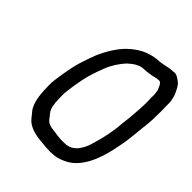

<svg xmlns="http://www.w3.org/2000/svg" viewBox="-235 -856 1158 1158"><g transform="rotate(45 344.0 -277.5)"><path d="M453.3 -694.5C374.1 -686.5 322.7 -654.6 272.9 -607.9C234.5 -570.7 194.5 -506.9 169.5 -446.7L152 -399C139.3 -363.1 128 -327.9 119.6 -286C115.5 -265.6 111.7 -245 108.5 -225.6C103.4 -186.5 96 -151.9 97.5 -121.9C99 -57.1 102.4 -2.7 124.3 39.9C131.2 54.7 140.3 63.3 151.4 77.2L165 94.2C189.1 124.2 228.5 141.2 284.6 148.6C320.4 151.4 349.2 156.4 387.3 156.5C396.5 155.9 406.5 155.2 415.3 154.5C448.2 152.7 473.2 141 501.3 127.2C580.2 83.5 626.6 -15.5 651.4 -140L660.4 -185C667 -217.9 670.2 -255.8 674 -287.9L679 -337.9C684.6 -382.1 687.5 -417.7 687.1 -457.5C687.1 -481.4 688.7 -501.2 687.1 -521.7C685.5 -543.1 687.9 -559.5 685.4 -576.3C680.6 -595.6 678.6 -612.4 671.7 -625.7C658.5 -651.4 652.9 -670.6 630.8 -688.4C609.8 -702.1 595.6 -716.5 570.8 -710.8C570.1 -710.7 568.8 -710.5 567.8 -710.5H565.8C529.8 -710.5 496.5 -694.8 453.3 -694.5ZM403.3 58.5H387.3C366 58.5 338 54.6 315.1 50.4C301.6 48.9 280.1 47.2 265.6 39.2C251.6 31.4 243 19.9 234.6 7.9C220.6 -7.3 206.4 -25.3 203.2 -54.6C199.5 -69.9 198.6 -81.9 198.4 -103.3C197.7 -128.2 195.8 -148.4 200.1 -178.1C203.7 -209.8 210.3 -249.3 217.4 -285C228.4 -340.2 245.3 -383.4 262.4 -429.1C277.1 -468.6 308.3 -516.7 334.7 -544.5C334.9 -544.7 335.3 -545.1 335.6 -545.4C358.4 -566.1 392.1 -596.5 437.1 -596.5C457.2 -596.5 479.3 -601 501 -604.2C512 -607.1 531.3 -612.5 546.3 -612.5L548.3 -612.5C555.3 -612.5 560 -608.1 565 -601.8C572.6 -592.4 575.2 -580.4 580.1 -571.5C584.5 -563.5 584.6 -550.6 586 -542.5C589.2 -526.5 586 -511.1 587.3 -497.3C589.4 -457 587 -412.6 583.2 -369.5L580.2 -329.6C580.2 -329.4 580.2 -329.2 580.1 -329L574 -278.3C571.9 -250.6 568.6 -215.9 562.4 -185L553.4 -140C550.8 -127 547.5 -114 543.7 -101.7C536.8 -78.1 530 -47.2 518.6 -22.7C500 15.5 476.4 49.5 427.6 57.3C427.1 57.4 426.2 57.5 425.5 57.5C419 57.5 411.2 58.5 403.3 58.5Z"/></g></svg>

Font: Smoothie
Style: LightIt
Weight: 400
Foundry: Cannot Into Space Fonts
Version: Version 0.8